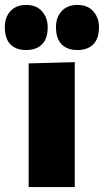

<svg xmlns="http://www.w3.org/2000/svg" viewBox="-64 -757 421 777"><path d="M52 0V-500.5L238.5 -505.5V0ZM249 -554.5Q208.5 -554.5 185.5 -577.5Q162.5 -600.5 162.5 -647Q162.5 -687 185.5 -712Q208.5 -737 250 -737Q291 -737 313.8 -711Q336.5 -685 336.5 -647Q336.5 -600.5 313.5 -577.5Q290.5 -554.5 249 -554.5ZM41.5 -554.5Q1 -554.5 -21.8 -577.5Q-44.5 -600.5 -44.5 -647Q-44.5 -687 -21.8 -712Q1 -737 42.5 -737Q83.5 -737 106.2 -711Q129 -685 129 -647Q129 -600.5 106 -577.5Q83 -554.5 41.5 -554.5Z"/></svg>

Font: Heraclito ExtraBold
Style: Regular
Weight: 800
Designer: Kostas Bartsokas (font) & Cristiano Sobral (main changes)
Foundry: Kostas Bartsokas (font) & Cristiano Sobral (main changes)
Version: Version 1.00;July 8, 2020;FontCreator 13.0.0.2655 64-bit